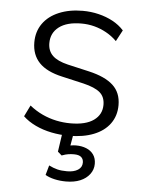

<svg xmlns="http://www.w3.org/2000/svg" viewBox="-51 -535 579 767"><g transform="rotate(5 239.0 -151.5)"><path d="M238 8Q202 8 167.5 1Q133 -6 103.5 -20Q74 -34 53 -54L75 -99Q100 -79 127 -66.5Q154 -54 182.5 -48Q211 -42 240 -42Q301 -42 333 -65Q365 -88 365 -127Q365 -159 344.5 -176.5Q324 -194 278 -205L191 -225Q128 -239 98 -270.5Q68 -302 68 -352Q68 -395 90.5 -427Q113 -459 154.5 -476.5Q196 -494 250 -494Q283 -494 314 -486.5Q345 -479 371 -465Q397 -451 416 -430L392 -385Q373 -404 349.5 -417Q326 -430 301 -436.5Q276 -443 249 -443Q191 -443 159.5 -419Q128 -395 128 -354Q128 -323 147.5 -304Q167 -285 209 -275L296 -255Q361 -240 393 -210.5Q425 -181 425 -131Q425 -88 402 -56.5Q379 -25 337 -8.5Q295 8 238 8ZM242 191Q218 191 196 186Q174 181 159 172L170 133Q188 142 204 146Q220 150 243 150Q270 150 286.5 139.5Q303 129 303 110Q303 96 294 88Q285 80 265 80Q254 80 243 81.5Q232 83 216 89L200 75L214 -20H259L246 55L225 51Q237 48 248.5 46Q260 44 270 44Q293 44 311.5 51.5Q330 59 340.5 74Q351 89 351 111Q351 134 337 152.5Q323 171 299 181Q275 191 242 191Z"/></g></svg>

Font: Nunito Sans 12pt ExtraLight 12pt Light
Style: Regular
Weight: 300
Version: Version 3.101;gftools[0.9.27]